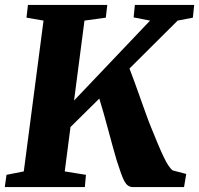

<svg xmlns="http://www.w3.org/2000/svg" viewBox="-24 -763 812 783"><path d="M-4.5 0 2.5 -50 73 -64 153.5 -679 84 -691 90 -743H413.5L407.5 -691L320.5 -679L278 -353L588 -679L521 -692L526 -743H768L762.5 -691L700.5 -679L504 -483.5Q513 -461 524.5 -429Q536 -397 548.5 -362Q561 -327 572.2 -295.8Q583.5 -264.5 592 -244Q607 -207 619.5 -177Q632 -147 642.8 -124.5Q653.5 -102 662.8 -88Q672 -74 680.5 -68L735.5 -53.5L726.5 0H516Q505 -1 497.2 -6.8Q489.5 -12.5 483 -24.5Q476.5 -36.5 469.2 -57.2Q462 -78 452 -108.5Q444.5 -133 436 -164.5Q427.5 -196 418.2 -230.2Q409 -264.5 399.5 -298.2Q390 -332 381 -361L263.5 -245L240 -64L326.5 -50L322 0Z"/></svg>

Font: Merriweather 24pt Black
Style: Italic
Weight: 900
Italic angle: -7.8°
Designer: Eben Sorkin
Foundry: Eben Sorkin
Version: Version 2.101